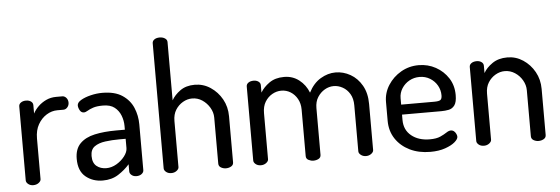

<svg xmlns="http://www.w3.org/2000/svg" viewBox="-49 -912 3126 1072"><g transform="rotate(-5 1513.5 -376.0)"><path d="M99 0Q82 0 70.5 -9.5Q59 -19 59 -30V-445Q59 -458 70.5 -466Q82 -474 99 -474Q116 -474 127 -466Q138 -458 138 -445V-398Q149 -419 168 -437.5Q187 -456 212.5 -468Q238 -480 269 -480H303Q316 -480 325.5 -469Q335 -458 335 -442Q335 -427 325.5 -416Q316 -405 303 -405H269Q237 -405 208 -387Q179 -369 160.5 -336.5Q142 -304 142 -258V-30Q142 -19 129.5 -9.5Q117 0 99 0Z M488 8Q432 8 392.5 -24.5Q353 -57 353 -125Q353 -180 383 -210.5Q413 -241 465.5 -252.5Q518 -264 587 -264H635V-285Q635 -315 624 -343.5Q613 -372 589.5 -390.5Q566 -409 525 -409Q490 -409 469.5 -402Q449 -395 437 -387.5Q425 -380 416 -380Q401 -380 393 -394.5Q385 -409 385 -422Q385 -438 407 -451Q429 -464 462 -472Q495 -480 527 -480Q597 -480 639 -452Q681 -424 699.5 -380Q718 -336 718 -286V-30Q718 -18 706.5 -9Q695 0 677 0Q661 0 650 -9Q639 -18 639 -30V-70Q613 -40 576 -16Q539 8 488 8ZM514 -59Q543 -59 570.5 -75Q598 -91 616.5 -115Q635 -139 635 -161V-213H600Q558 -213 520.5 -208Q483 -203 460 -186.5Q437 -170 437 -134Q437 -95 459 -77Q481 -59 514 -59Z M873 0Q855 0 843.5 -9.5Q832 -19 832 -30V-731Q832 -744 843.5 -752Q855 -760 873 -760Q890 -760 902.5 -752Q915 -744 915 -731V-404Q931 -433 963.5 -456.5Q996 -480 1045 -480Q1093 -480 1133 -453.5Q1173 -427 1197 -384Q1221 -341 1221 -288V-30Q1221 -15 1208 -7.5Q1195 0 1179 0Q1164 0 1151 -7.5Q1138 -15 1138 -30V-288Q1138 -317 1122 -344Q1106 -371 1080.5 -388Q1055 -405 1024 -405Q997 -405 972 -390.5Q947 -376 931 -350.5Q915 -325 915 -288V-30Q915 -19 902.5 -9.5Q890 0 873 0Z M1375 0Q1357 0 1345.5 -9.5Q1334 -19 1334 -30V-445Q1334 -458 1345.5 -466Q1357 -474 1375 -474Q1391 -474 1402 -466Q1413 -458 1413 -445V-404Q1430 -433 1463 -456.5Q1496 -480 1546 -480Q1594 -480 1630 -452Q1666 -424 1683 -380Q1709 -431 1750 -455.5Q1791 -480 1834 -480Q1878 -480 1917.5 -457.5Q1957 -435 1981.5 -392Q2006 -349 2006 -288V-30Q2006 -19 1993.5 -9.5Q1981 0 1964 0Q1947 0 1935 -9.5Q1923 -19 1923 -30V-288Q1923 -326 1907.5 -352Q1892 -378 1867.5 -391.5Q1843 -405 1818 -405Q1791 -405 1767 -391Q1743 -377 1727 -352Q1711 -327 1711 -291V-29Q1711 -14 1698 -7Q1685 0 1669 0Q1655 0 1641.5 -7Q1628 -14 1628 -29V-290Q1628 -324 1613.5 -350Q1599 -376 1575.5 -390.5Q1552 -405 1524 -405Q1497 -405 1472.5 -391Q1448 -377 1432.5 -351.5Q1417 -326 1417 -288V-30Q1417 -19 1404.5 -9.5Q1392 0 1375 0Z M2324 8Q2259 8 2209 -16.5Q2159 -41 2130 -84.5Q2101 -128 2101 -186V-291Q2101 -342 2128.5 -385Q2156 -428 2201 -454Q2246 -480 2300 -480Q2352 -480 2395.5 -456Q2439 -432 2465.5 -391Q2492 -350 2492 -296Q2492 -256 2479 -238.5Q2466 -221 2446 -217Q2426 -213 2404 -213H2184V-183Q2184 -127 2224 -94.5Q2264 -62 2327 -62Q2364 -62 2386 -72Q2408 -82 2422 -91.5Q2436 -101 2447 -101Q2458 -101 2465.5 -94.5Q2473 -88 2477 -79Q2481 -70 2481 -63Q2481 -50 2462 -33.5Q2443 -17 2407.5 -4.5Q2372 8 2324 8ZM2184 -269H2369Q2396 -269 2404.5 -275.5Q2413 -282 2413 -301Q2413 -331 2398.5 -356.5Q2384 -382 2358 -398Q2332 -414 2299 -414Q2268 -414 2242 -399.5Q2216 -385 2200 -360Q2184 -335 2184 -305Z M2625 0Q2607 0 2595.5 -9.5Q2584 -19 2584 -30V-445Q2584 -458 2595.5 -466Q2607 -474 2625 -474Q2641 -474 2652 -466Q2663 -458 2663 -445V-404Q2679 -433 2713 -456.5Q2747 -480 2797 -480Q2845 -480 2885 -453.5Q2925 -427 2949 -384Q2973 -341 2973 -288V-30Q2973 -15 2960 -7.5Q2947 0 2931 0Q2916 0 2903 -7.5Q2890 -15 2890 -30V-288Q2890 -317 2874.5 -344Q2859 -371 2833 -388Q2807 -405 2776 -405Q2749 -405 2724 -390.5Q2699 -376 2683 -350.5Q2667 -325 2667 -288V-30Q2667 -19 2654.5 -9.5Q2642 0 2625 0Z"/></g></svg>

Font: Dosis Medium
Style: Regular
Weight: 500
Designer: EdgarTolentino, PabloImpallari, IginoMarini
Foundry: EdgarTolentino, PabloImpallari, IginoMarini
Version: Version 3.001; ttfautohint (v1.8.2)